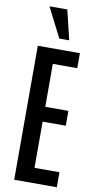

<svg xmlns="http://www.w3.org/2000/svg" viewBox="-117 -1165 613 1213"><g transform="rotate(10 189.0 -559.0)"><path d="M67.9 0V-859.4H337.9V-763.2H181.2V-487.8H329.6V-392.6H181.2V-96.2H341.3V0ZM193.8 -927.7 97.2 -1117.7H211.4L257.3 -927.7Z"/></g></svg>

Font: Antonio SemiBold
Style: Regular
Weight: 600
Designer: Vernon Adams
Foundry: Vernon Adams
Version: Version 1.002